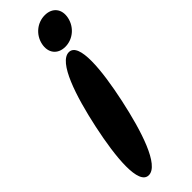

<svg xmlns="http://www.w3.org/2000/svg" viewBox="-369 -1128 1179 1179"><g transform="rotate(-45 220.5 -538.5)"><path d="M106 35C194 35 265 -186 312 -406C359 -626 381 -847 293 -847C205 -847 133 -626 86 -406C39 -186 18 35 106 35ZM301 -885C367 -885 424 -933 438 -999C452 -1065 415 -1112 349 -1112C283 -1112 226 -1065 212 -999C198 -933 235 -885 301 -885Z"/></g></svg>

Font: Venom Sans
Style: BdObl
Weight: 700
Version: Version 1.001